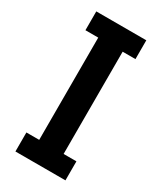

<svg xmlns="http://www.w3.org/2000/svg" viewBox="-180 -765 699 831"><g transform="rotate(30 170.0 -350.0)"><path d="M295 -700H45V-606H109V-95H45V0H295V-95H231V-606H295Z"/></g></svg>

Font: Fervojo
Style: Bold
Weight: 700
Designer: kohakuno
Version: ver.1.0